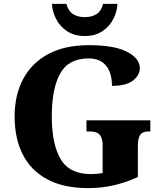

<svg xmlns="http://www.w3.org/2000/svg" viewBox="-20 -956 832 986"><path d="M433 10Q305 10 221 -36Q137 -82 96 -164.5Q55 -247 55 -358Q55 -466 98 -548.5Q141 -631 226 -677.5Q311 -724 437 -724Q567 -724 632.5 -690Q698 -656 698 -606Q698 -570 663 -542.5Q628 -515 555 -515Q555 -582 524.5 -619Q494 -656 435 -656Q332 -656 289 -578.5Q246 -501 246 -358Q246 -215 291.5 -138.5Q337 -62 447 -62Q476 -62 507 -67V-209Q507 -247 492 -264Q477 -281 441 -281H424V-338H752V-281H744Q712 -281 700 -263.5Q688 -246 688 -205V-47Q627 -19 564.5 -4.5Q502 10 433 10ZM415 -771Q361 -771 323.5 -796.5Q286 -822 267 -860.5Q248 -899 247 -936H321Q330 -900 354.5 -884Q379 -868 415 -868Q452 -868 476.5 -884Q501 -900 509 -936H583Q582 -899 563 -860.5Q544 -822 507 -796.5Q470 -771 415 -771Z"/></svg>

Font: Noto Serif Lao ExtraBold
Style: Regular
Weight: 800
Designer: Monotype Design Team
Foundry: Monotype Imaging Inc.
Version: Version 2.003; ttfautohint (v1.8.4.7-5d5b)